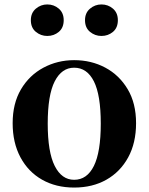

<svg xmlns="http://www.w3.org/2000/svg" viewBox="-20 -828 670 865"><path d="M314 17Q232 17 169.5 -18.5Q107 -54 72 -119.5Q37 -185 37 -273Q37 -362 74.5 -425.5Q112 -489 175.5 -523Q239 -557 314 -557Q391 -557 454 -523.5Q517 -490 555 -426.5Q593 -363 593 -273Q593 -184 557.5 -119Q522 -54 459.5 -18.5Q397 17 314 17ZM314 -18Q372 -18 403 -80.5Q434 -143 434 -271Q434 -400 403 -461.5Q372 -523 314 -523Q258 -523 226.5 -461.5Q195 -400 195 -271Q195 -143 226.5 -80.5Q258 -18 314 -18ZM193 -666Q164 -666 141.5 -684.5Q119 -703 119 -737Q119 -770 141.5 -789Q164 -808 193 -808Q223 -808 245 -789Q267 -770 267 -737Q267 -703 245 -684.5Q223 -666 193 -666ZM437 -666Q408 -666 385.5 -684.5Q363 -703 363 -737Q363 -770 385.5 -789Q408 -808 437 -808Q467 -808 489 -789Q511 -770 511 -737Q511 -703 489 -684.5Q467 -666 437 -666Z"/></svg>

Font: Noto Serif JP ExtraBold
Style: Regular
Weight: 800
Designer: Ryoko NISHIZUKA 西塚涼子 (kana & ideographs); Frank Grießhammer (Latin, Greek & Cyrillic); Wenlong ZHANG 张文龙 (bopomofo); San
Foundry: Adobe
Version: Version 2.003-H1;hotconv 1.1.1;makeotfexe 2.6.0